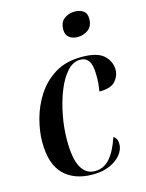

<svg xmlns="http://www.w3.org/2000/svg" viewBox="-116 -832 692 913"><g transform="rotate(-15 229.5 -375.5)"><path d="M226 10Q136 10 84.5 -41Q33 -92 33 -201Q33 -254 49 -313.5Q65 -373 99 -425.5Q133 -478 187 -511Q241 -544 318 -544Q396 -544 427.5 -514Q459 -484 459 -444Q459 -413 437 -388Q415 -363 358 -363Q361 -381 363 -401Q365 -421 364 -444Q364 -492 349.5 -512.5Q335 -533 308 -533Q273 -533 244 -501Q215 -469 194 -416.5Q173 -364 161 -301.5Q149 -239 149 -178Q149 -88 172.5 -45.5Q196 -3 240 -3Q284 -3 314 -37Q344 -71 366 -137Q374 -133 379.5 -123.5Q385 -114 385 -96Q385 -72 366.5 -47.5Q348 -23 312.5 -6.5Q277 10 226 10ZM326 -640Q302 -640 285 -652.5Q268 -665 268 -691Q268 -728 290.5 -744.5Q313 -761 342 -761Q366 -761 383.5 -749.5Q401 -738 401 -710Q401 -674 378 -657Q355 -640 326 -640Z"/></g></svg>

Font: Noto Serif Display Condensed SemiBold
Style: Italic
Weight: 600
Width: 3
Italic angle: -12°
Designer: Monotype Design Team
Foundry: Monotype Imaging Inc.
Version: Version 2.009